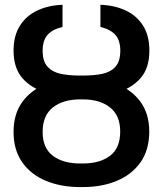

<svg xmlns="http://www.w3.org/2000/svg" viewBox="-20 -757 667 787"><path d="M308.1 -437.5H319.8Q398.4 -437.5 459.7 -412.6Q521 -387.7 556.4 -338.9Q591.8 -290 591.8 -217.8Q591.8 -142.6 556.2 -92Q520.5 -41.5 459.2 -15.9Q397.9 9.8 319.8 9.8H308.1Q230.5 9.8 168.7 -15.6Q106.9 -41 71.3 -91.6Q35.6 -142.1 35.6 -216.3Q35.6 -289.1 70.8 -338.1Q106 -387.2 167.7 -412.4Q229.5 -437.5 308.1 -437.5ZM319.8 -349.6H308.1Q238.8 -349.6 196.8 -316.7Q154.8 -283.7 154.8 -216.3Q154.8 -149.9 196.8 -118.4Q238.8 -86.9 308.1 -86.9H319.8Q389.2 -86.9 430.9 -118.4Q472.7 -149.9 472.7 -217.8Q472.7 -283.7 430.9 -316.7Q389.2 -349.6 319.8 -349.6ZM305.2 -447.3H322.3Q365.2 -447.3 399.2 -454.3Q433.1 -461.4 453.1 -483.4Q473.1 -505.4 473.1 -549.3Q473.1 -591.3 452.9 -614Q432.6 -636.7 391.6 -646.5V-737.3Q449.7 -735.4 495.1 -714.1Q540.5 -692.9 566.4 -651.9Q592.3 -610.8 592.3 -549.3Q592.3 -478 555.9 -436.5Q519.5 -395 458.3 -377.4Q397 -359.9 322.8 -359.9H305.2Q230.5 -359.9 169.4 -377.4Q108.4 -395 72 -436.5Q35.6 -478 35.6 -549.3Q35.6 -610.8 61.8 -651.9Q87.9 -692.9 133.3 -714.1Q178.7 -735.4 236.3 -737.3V-646.5Q194.8 -636.7 174.8 -614Q154.8 -591.3 154.8 -549.3Q154.8 -505.4 175 -483.4Q195.3 -461.4 229.2 -454.3Q263.2 -447.3 305.2 -447.3Z"/></svg>

Font: Inter 24pt Medium
Style: Regular
Weight: 500
Designer: Rasmus Andersson
Foundry: rsms
Version: Version 4.001;git-66647c0bb